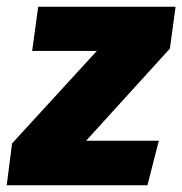

<svg xmlns="http://www.w3.org/2000/svg" viewBox="-50 -553 544 573"><path d="M457 -408 207 -133H424L390 0H-30L-14 -125L239 -401H46L64 -533H474Z"/></svg>

Font: Trujillo ExtraBold
Style: Italic
Weight: 800
Italic angle: -8°
Designer: Fira Sans original fonts by bBox Type GmbH, Carrois Corporate GbR, & Edenspiekermann AG / Changes by Cristiano Sobral
Foundry: Fira Sans original fonts by bBox Type GmbH, Carrois Corporate GbR, & Edenspiekermann AG / Changes by Cristiano Sobral
Version: Version 4.301;July 28, 2020;FontCreator 13.0.0.2655 64-bit